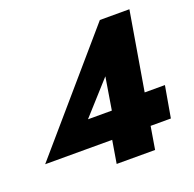

<svg xmlns="http://www.w3.org/2000/svg" viewBox="-124 -827 962 953"><g transform="rotate(-20 357.0 -350.0)"><path d="M0 -120H354L334 0H537L557 -120H664L693 -286H586L656 -700H500ZM402 -257H276L430 -428Z"/></g></svg>

Font: Jost* 800 Heavy Italic
Style: Italic
Weight: 800
Italic angle: -10°
Version: Version 3.200; ttfautohint (v0.97) -l 8 -r 50 -G 200 -x 14 -